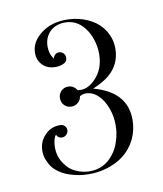

<svg xmlns="http://www.w3.org/2000/svg" viewBox="-57 -723 432 509"><g transform="rotate(-10 159.5 -468.0)"><path d="M98.7 -400.1Q106.6 -395.3 106.6 -386.2Q106.6 -379.5 101.5 -374.4Q96.3 -369.2 89.7 -369.2Q78.8 -369.2 74.5 -379.5Q72.1 -375.9 71.5 -374.7Q66.1 -362.6 66.1 -346.3Q66.1 -320.8 80.6 -300.9Q92.1 -283.9 109 -276.7Q127.2 -268.2 146.5 -268.2Q185.9 -268.2 210.1 -299.7Q222.2 -314.2 228.2 -334.8Q234.9 -354.1 234.9 -377.1Q234.9 -401.3 227 -422.5Q218.5 -445.5 205.2 -458.2Q190.1 -473.3 170.7 -473.3Q165.9 -473.3 160.5 -471.5Q159.2 -470.9 158 -470.3Q156.8 -469.7 155 -468.5Q153.8 -458.8 146.2 -452.1Q138.7 -445.5 128.4 -445.5Q116.9 -445.5 109.3 -453.3Q101.8 -461.2 101.8 -472.7Q101.8 -483.6 109.3 -491.4Q116.9 -499.3 128.4 -499.3Q136.9 -499.3 142.9 -495.1Q148.4 -491.4 152 -485.4Q153.8 -485.4 155.9 -485.1Q158 -484.8 159.9 -484.8Q180.4 -484.8 198.6 -503.5Q224.6 -529 224.6 -571.3Q224.6 -590.7 217.9 -610.6Q211.9 -629.4 199.8 -643.9Q179.8 -668.1 149.6 -668.1Q124.8 -668.1 109 -653Q93.3 -637.2 93.3 -613Q93.3 -595.5 101.8 -582.2Q103.6 -580.4 104.2 -579.2Q105.4 -585.2 109.9 -589.2Q114.5 -593.1 120.5 -593.1Q125.4 -593.1 129.6 -590.1Q136.9 -584.6 136.9 -576.1Q136.9 -564.7 126 -560.4Q115.7 -556.2 105.4 -556.2Q83.6 -556.2 70.9 -568.9Q57.6 -581.6 57.6 -602.2Q57.6 -631.8 86 -653.6Q113.3 -674.8 153.8 -674.8Q178 -674.8 199.8 -667.5Q223.4 -659 237.9 -646.3Q253.6 -632.4 260.9 -615.5Q269.4 -598.5 269.4 -577.4Q269.4 -534.4 236.7 -507.2Q220.3 -493.9 193.1 -482.4Q281.5 -458.8 281.5 -383.2Q281.5 -357.1 270.6 -332.9Q253.6 -297.9 221 -280.3Q185.9 -261 142.9 -261Q129 -261 116.9 -263.1Q104.8 -265.2 93.3 -268.8Q70.3 -276.1 55.8 -289.4Q44.9 -298.5 38.2 -314.2Q31.6 -326.9 31.6 -342.6Q31.6 -368 48.5 -385Q64.3 -402.5 89.7 -402.5Q95.7 -402.5 98.7 -400.1Z"/></g></svg>

Font: Wachinanga
Style: Regular
Weight: 400
Designer: deFharo
Foundry: deFharo
Version: Wachinanga: Version 2.001 2013